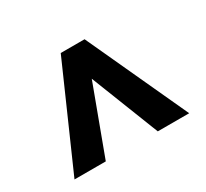

<svg xmlns="http://www.w3.org/2000/svg" viewBox="-99 -834 781 729"><g transform="rotate(-30 291.5 -470.0)"><path d="M234.4 -690.9H338.9L542.5 -249H404.8L287.6 -547.4L176.8 -249H39.6Z"/></g></svg>

Font: HammersmithOne
Style: Regular
Weight: 400
Designer: Nicole Fally
Foundry: Nicole Fally
Version: Version 1.003